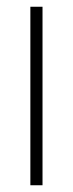

<svg xmlns="http://www.w3.org/2000/svg" viewBox="-20 -549 215 569"><path d="M106 0V-529H70V0Z"/></svg>

Font: Noto Sans Sinhala ExtraCondensed ExtraLight
Style: Regular
Weight: 200
Width: 2
Designer: Jelle Bosma - Monotype Design Team
Foundry: Monotype Imaging Inc.
Version: Version 2.006